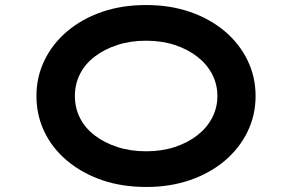

<svg xmlns="http://www.w3.org/2000/svg" viewBox="-20 -734 1162 764"><path d="M562 10Q465 10 385.5 -17.5Q306 -45 247 -94.5Q188 -144 156.5 -210Q125 -276 125 -352Q125 -428 157 -494Q189 -560 247.5 -609.5Q306 -659 385.5 -686.5Q465 -714 561 -714Q657 -714 736.5 -686.5Q816 -659 874.5 -609.5Q933 -560 965 -494Q997 -428 997 -352Q997 -276 965 -210Q933 -144 874.5 -94.5Q816 -45 736.5 -17.5Q657 10 562 10ZM561 -132Q624 -132 675.5 -149Q727 -166 765 -195.5Q803 -225 824 -265Q845 -305 845 -352Q845 -399 824 -439Q803 -479 765 -508.5Q727 -538 675.5 -555Q624 -572 561 -572Q499 -572 447 -555Q395 -538 356.5 -508.5Q318 -479 298 -439Q278 -399 278 -352Q278 -305 298 -265Q318 -225 356.5 -195.5Q395 -166 447 -149Q499 -132 561 -132Z"/></svg>

Font: Lexend Zetta SemiBold
Style: Regular
Weight: 600
Designer: Bonnie Shaver-Troup, Thomas Jockin
Foundry: Lexend
Version: Version 1.007